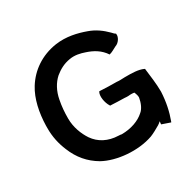

<svg xmlns="http://www.w3.org/2000/svg" viewBox="-154 -866 1030 1022"><g transform="rotate(-30 361.0 -355.0)"><path d="M48 -341C47 -285 59 -236 77 -193C103 -128 144 -80 202 -46C281 -2 409 9 502 -24C516 -29 548 -46 566 -57C569 -59 579 -66 584 -71L582 -53L634 -35L636 -39C654 -87 666 -142 669 -204C669 -206 669 -203 669 -204C669 -254 661 -305 656 -349V-351L653 -353C622 -367 584 -367 541 -367C534 -367 519 -366 512 -366C505 -366 497 -366 491 -367H490C456 -367 422 -368 388 -370H385C371 -349 379 -303 396 -277L397 -275H400C428 -274 454 -272 484 -272C491 -271 498 -271 506 -271C508 -271 511 -271 518 -272H528C535 -272 542 -271 544 -270C548 -259 553 -246 552 -235C547 -205 534 -174 514 -159C484 -132 434 -112 374 -112C370 -113 364 -114 356 -114C293 -116 244 -142 213 -187C189 -223 169 -273 169 -327C169 -367 172 -401 179 -437C188 -486 210 -525 240 -552C267 -574 297 -591 335 -597C368 -603 400 -595 426 -586C469 -572 505 -551 531 -512C548 -516 561 -525 579 -534C602 -541 620 -570 616 -589V-591C608 -595 602 -603 596 -609C567 -638 534 -663 491 -678C441 -696 378 -712 310 -702C218 -688 146 -638 102 -567C66 -509 50 -432 48 -353Z"/></g></svg>

Font: Hussar Pisanka
Style: Sbd
Weight: 600
Designer: Robert Jablonski
Foundry: Cannot Into Space Fonts
Version: Version 1.070